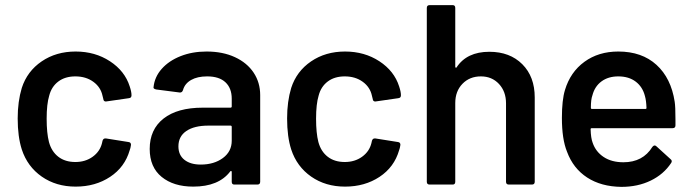

<svg xmlns="http://www.w3.org/2000/svg" viewBox="-20 -720 2701 749"><path d="M65 -137Q49 -187 49 -258Q49 -324 65 -377Q86 -442 142.5 -480.5Q199 -519 275 -519Q351 -519 409 -481Q467 -443 486 -383Q493 -362 493 -349V-348Q493 -338 483 -337L393 -324Q384 -324 383 -334L380 -346Q373 -380 344 -401Q315 -422 274 -422Q234 -422 207.5 -402Q181 -382 172 -347Q162 -314 162 -257Q162 -201 171 -166Q181 -129 207.5 -108.5Q234 -88 274 -88Q313 -88 341.5 -108.5Q370 -129 378 -162L380 -171Q383 -181 393 -180L481 -166Q491 -165 491 -155Q489 -141 486 -134Q467 -68 409.5 -30Q352 8 275 8Q199 8 143 -31Q87 -70 65 -137Z M564 -139Q564 -215 618 -257.5Q672 -300 771 -300H879Q884 -300 884 -305V-335Q884 -376 859.5 -399Q835 -422 788 -422Q750 -422 725.5 -408Q701 -394 694 -369Q691 -359 682 -359L589 -371Q577 -374 579 -380Q583 -420 611 -451.5Q639 -483 684.5 -501Q730 -519 786 -519Q849 -519 896.5 -497Q944 -475 969.5 -436.5Q995 -398 995 -349V-11Q995 0 984 0H894Q884 0 884 -11V-49Q884 -52 882 -53Q880 -54 878 -51Q833 8 734 8Q657 8 610.5 -30Q564 -68 564 -139ZM763 -78Q815 -78 849.5 -103.5Q884 -129 884 -171V-225Q884 -230 879 -230H793Q738 -230 707 -209Q676 -188 676 -149Q676 -115 699.5 -96.5Q723 -78 763 -78Z M1116 -137Q1100 -187 1100 -258Q1100 -324 1116 -377Q1137 -442 1193.5 -480.5Q1250 -519 1326 -519Q1402 -519 1460 -481Q1518 -443 1537 -383Q1544 -362 1544 -349V-348Q1544 -338 1534 -337L1444 -324Q1435 -324 1434 -334L1431 -346Q1424 -380 1395 -401Q1366 -422 1325 -422Q1285 -422 1258.5 -402Q1232 -382 1223 -347Q1213 -314 1213 -257Q1213 -201 1222 -166Q1232 -129 1258.5 -108.5Q1285 -88 1325 -88Q1364 -88 1392.5 -108.5Q1421 -129 1429 -162L1431 -171Q1434 -181 1444 -180L1532 -166Q1542 -165 1542 -155Q1540 -141 1537 -134Q1518 -68 1460.5 -30Q1403 8 1326 8Q1250 8 1194 -31Q1138 -70 1116 -137Z M1645 -11V-689Q1645 -700 1656 -700H1746Q1756 -700 1756 -689V-459Q1756 -457 1758 -456Q1760 -455 1761 -457Q1801 -518 1889 -518Q1969 -518 2017.5 -469.5Q2066 -421 2066 -340V-11Q2066 0 2055 0H1965Q1954 0 1954 -11V-317Q1954 -363 1926.5 -392.5Q1899 -422 1856 -422Q1812 -422 1784 -393Q1756 -364 1756 -318V-11Q1756 0 1746 0H1656Q1645 0 1645 -11Z M2192 -128Q2172 -177 2172 -260Q2172 -330 2184 -369Q2205 -439 2260 -479Q2315 -519 2392 -519Q2484 -519 2541 -467Q2598 -415 2612 -323Q2615 -305 2615 -253V-231Q2615 -220 2604 -220H2289Q2284 -220 2284 -216Q2285 -181 2292 -163Q2304 -128 2335 -107.5Q2366 -87 2412 -87Q2488 -87 2525 -147Q2533 -157 2541 -149L2596 -99Q2600 -96 2600.5 -92Q2601 -88 2598 -84Q2569 -40 2518.5 -15.5Q2468 9 2404 9Q2325 8 2270.5 -27.5Q2216 -63 2192 -128ZM2289 -295H2498Q2502 -295 2502 -299Q2501 -328 2496 -345Q2487 -381 2460 -401.5Q2433 -422 2392 -422Q2353 -422 2326.5 -402.5Q2300 -383 2291 -348Q2285 -332 2285 -300Q2285 -295 2289 -295Z"/></svg>

Font: Barlow GEO Semi Bold
Style: Regular
Weight: 600
Designer: Jeremy Tribby
Foundry: Tribby Type
Version: Version 1.408